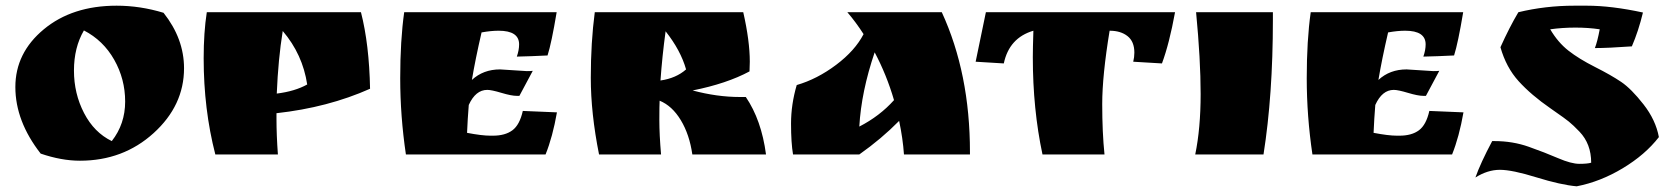

<svg xmlns="http://www.w3.org/2000/svg" viewBox="-20 -543 5856 675"><path d="M123 -3Q34 -117 34 -237Q34 -357 134 -440Q234 -523 390 -523Q473 -523 555 -498Q627 -407 627 -303Q627 -172 520 -75Q413 22 261 22Q196 22 123 -3ZM275 -436Q240 -376 240 -295Q240 -214 275.5 -145.5Q311 -77 373 -47Q420 -107 420 -186Q420 -265 381.5 -333Q343 -401 275 -436Z M952 -125Q952 -68 957 0H737Q696 -159 696 -338Q696 -429 707 -500H1249Q1278 -387 1281 -231Q1133 -165 952 -145ZM953 -214Q1017 -222 1060 -246Q1044 -352 974 -434Q958 -335 953 -214Z M1738 -299 1832 -293Q1846 -293 1853 -294L1806 -206H1797Q1778 -206 1743 -216.5Q1708 -227 1693 -227Q1652 -227 1628 -174Q1624 -125 1622 -76Q1674 -66 1704 -66H1713Q1756 -66 1781.5 -85Q1807 -104 1818 -153L1938 -148Q1923 -62 1898 0H1407Q1387 -135 1387 -268Q1387 -401 1401 -500H1937Q1919 -392 1905 -348Q1846 -345 1797 -344Q1805 -367 1805 -387Q1805 -435 1733 -435Q1706 -435 1673 -429Q1651 -334 1639 -262Q1679 -299 1738 -299Z M2616 -326 2615 -292Q2535 -249 2415 -225Q2501 -202 2581 -202H2602Q2657 -121 2673 0H2414Q2404 -70 2373.5 -120.5Q2343 -171 2299 -189Q2298 -172 2298 -121Q2298 -70 2304 0H2086Q2057 -145 2057 -269.5Q2057 -394 2071 -500H2593Q2616 -399 2616 -326ZM2320 -433Q2308 -345 2302 -260Q2357 -268 2392 -299Q2373 -366 2320 -433Z M3390 -8V0H3158Q3154 -57 3141 -118Q3079 -55 3001 0H2768Q2761 -41 2761 -108.5Q2761 -176 2781 -244Q2853 -265 2919.5 -315Q2986 -365 3016 -423Q2989 -465 2959 -500H3291Q3390 -285 3390 -8ZM3123 -191Q3097 -280 3055 -359Q3008 -221 3001 -98Q3073 -135 3123 -191Z M3881 -435Q3855 -277 3855 -177Q3855 -77 3863 0H3645Q3611 -159 3611 -342Q3611 -373 3613 -435Q3528 -410 3509 -320L3410 -326L3446 -500H4111Q4091 -390 4065 -320L3964 -326Q3968 -342 3968 -358Q3968 -397 3944 -416Q3920 -435 3881 -435Z M4455 -500V-473Q4455 -209 4422 0H4182Q4201 -92 4201 -212.5Q4201 -333 4185 -500Z M4925 -299 5019 -293Q5033 -293 5040 -294L4993 -206H4984Q4965 -206 4930 -216.5Q4895 -227 4880 -227Q4839 -227 4815 -174Q4811 -125 4809 -76Q4861 -66 4891 -66H4900Q4943 -66 4968.5 -85Q4994 -104 5005 -153L5125 -148Q5110 -62 5085 0H4594Q4574 -135 4574 -268Q4574 -401 4588 -500H5124Q5106 -392 5092 -348Q5033 -345 4984 -344Q4992 -367 4992 -387Q4992 -435 4920 -435Q4893 -435 4860 -429Q4838 -334 4826 -262Q4866 -299 4925 -299Z M5604 -440Q5564 -446 5518.5 -446Q5473 -446 5430 -440Q5457 -394 5494 -365Q5531 -336 5587.5 -307.5Q5644 -279 5679.5 -255Q5715 -231 5758 -176Q5801 -121 5812 -61Q5764 1 5685 48.5Q5606 96 5523 112Q5467 107 5381.5 80.5Q5296 54 5253 54Q5210 54 5167 81Q5185 30 5226 -47H5234Q5298 -47 5354.5 -27Q5411 -7 5457.5 13Q5504 33 5532.5 33Q5561 33 5574 29Q5574 -37 5533 -80Q5511 -103 5495.5 -115.5Q5480 -128 5448 -150L5431 -162Q5363 -209 5319 -257.5Q5275 -306 5255 -377Q5287 -448 5318 -500Q5413 -523 5515 -523H5559Q5645 -523 5756 -499Q5740 -433 5717 -380Q5633 -374 5587 -374Q5596 -397 5604 -440Z"/></svg>

Font: Ruslan Display
Style: Regular
Weight: 400
Version: Version 1.001